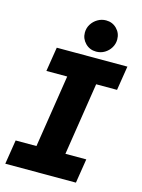

<svg xmlns="http://www.w3.org/2000/svg" viewBox="-134 -996 793 1072"><g transform="rotate(15 262.0 -459.5)"><path d="M5.7 0 28 -140.3H148.3L213.7 -559.7H93.3L115.7 -700H524L501.7 -559.7H381L315.7 -140.3H436.3L414 0ZM333 -735.7Q295.7 -735.7 270.5 -761.3Q245.3 -787 245.3 -822Q245.3 -848.7 258.8 -870.5Q272.3 -892.3 294.7 -905.5Q317 -918.7 343 -918.7Q380 -918.7 405 -893.3Q430 -868 430 -831.3Q430 -805.7 416.8 -783.8Q403.7 -762 381.8 -748.8Q360 -735.7 333 -735.7Z"/></g></svg>

Font: MuseoModerno Thin
Style: Italic
Weight: 100
Italic angle: -9°
Designer: Pablo Cosgaya, Héctor Gatti, Marcela Romero, and the Authors of The MuseoModerno Project.
Foundry: Omnibus-Type Team
Version: Version 1.003